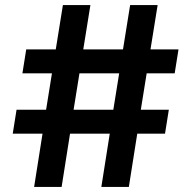

<svg xmlns="http://www.w3.org/2000/svg" viewBox="-20 -734 751 754"><path d="M335 -714 307 -540H463L491 -714H599L571 -540H681L666 -446H556L533 -303H643L628 -209H519L486 0H378L411 -209H255L222 0H114L147 -209H30L45 -303H161L184 -446H68L83 -540H199L227 -714ZM425 -303 448 -446H292L269 -303Z"/></svg>

Font: Non Bureau Medium
Style: Regular
Weight: 500
Designer: Jona Saucedo
Foundry: Non Foundry
Version: Version 1.000; ttfautohint (v1.8.4)